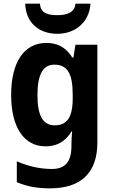

<svg xmlns="http://www.w3.org/2000/svg" viewBox="-20 -842 625 1051"><path d="M475 -822H393C390 -771 340 -759 295 -759C244 -759 201 -769 199 -822H118C121 -720 191 -657 294 -657C395 -657 470 -724 475 -822ZM234 -607C112 -607 41 -502 41 -322C41 -147 110 -41 229 -41C287 -41 335 -63 372 -123H375C373 -103 371 -76 371 -52V-42C371 45 335 83 264 83C202 83 136 69 72 41V155C129 180 187 189 254 189C426 189 513 101 513 -62V-597H393L382 -527H376C340 -584 293 -607 234 -607ZM277 -488C347 -488 378 -443 378 -324V-304C378 -195 344 -156 279 -156C215 -156 185 -210 185 -320C185 -434 215 -488 277 -488Z"/></svg>

Font: Noto Sans Tamil UI SemiCondensed
Style: Bold
Weight: 700
Width: 4
Designer: Jelle Bosma - Monotype Design Team
Foundry: Monotype Imaging Inc.
Version: Version 2.004